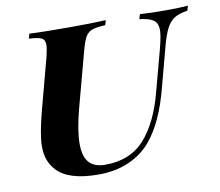

<svg xmlns="http://www.w3.org/2000/svg" viewBox="-71 -693 907 792"><g transform="rotate(-10 382.0 -297.0)"><path d="M501 -79Q464 -35 408 -10.5Q352 14 281 14Q154 14 106 -40Q87 -61 78.5 -85Q70 -109 70 -140Q70 -190 96 -288L153 -502Q161 -536 161 -550Q161 -572 146.5 -579Q132 -586 94 -588L100 -608Q151 -605 265 -605Q359 -605 420 -608L414 -588Q377 -586 359.5 -580Q342 -574 331.5 -557Q321 -540 311 -502L249 -271Q225 -181 225 -124Q225 -71 247 -46Q269 -21 315 -21Q420 -21 480.5 -89Q541 -157 573 -280L617 -444Q633 -503 633 -529Q633 -558 616 -570.5Q599 -583 557 -588L563 -608Q600 -605 670 -605Q729 -605 764 -608L758 -588Q724 -583 704 -571Q684 -559 670 -532.5Q656 -506 643 -456L599 -291Q563 -153 501 -79Z"/></g></svg>

Font: Playfair Display SC
Style: Bold Italic
Weight: 700
Italic angle: -14°
Designer: Claus Eggers Sørensen
Foundry: Claus Eggers Sørensen
Version: Version 1.200; ttfautohint (v1.6)